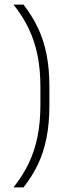

<svg xmlns="http://www.w3.org/2000/svg" viewBox="-20 -695 316 834"><path d="M155.5 -317Q155.5 -394 142.8 -456Q130 -518 104.2 -571.8Q78.5 -625.5 38.5 -675H82Q119.5 -627 144.5 -574.5Q169.5 -522 182 -459.5Q194.5 -397 194.5 -319V-237Q194.5 -159.5 182.2 -96.8Q170 -34 145 18.5Q120 71 82 119H38.5Q78.5 69 104.2 15.5Q130 -38 142.8 -100.5Q155.5 -163 155.5 -239Z"/></svg>

Font: Anek Odia Medium ExtraLight
Style: Regular
Weight: 250
Version: Version 1.003